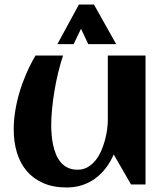

<svg xmlns="http://www.w3.org/2000/svg" viewBox="-20 -807 726 840"><path d="M40 -241.2Q40 -279.8 46.6 -321.3Q53.2 -362.8 65.7 -404.3Q78.1 -445.8 95.7 -486.3Q113.3 -526.9 135.3 -564H255.9Q243.7 -527.3 234.1 -487.5Q224.6 -447.8 218 -408Q211.4 -368.2 207.8 -330.1Q204.1 -292 204.1 -259.3Q204.1 -240.2 205.8 -218.5Q207.5 -196.8 211.9 -175Q216.3 -153.3 224.4 -133.3Q232.4 -113.3 245.1 -97.9Q257.8 -82.5 276.1 -73.5Q294.4 -64.5 319.3 -64.5Q343.8 -64.5 363 -75.4Q382.3 -86.4 397 -104.2Q411.6 -122.1 421.9 -145Q432.1 -168 438.7 -192.1Q445.3 -216.3 448.5 -239.5Q451.7 -262.7 451.7 -281.2V-564H616.7V0H553.2L477.5 -131.3Q463.4 -98.6 443.1 -72Q422.9 -45.4 397 -26.4Q371.1 -7.3 339.6 2.9Q308.1 13.2 271.5 13.2Q212.9 13.2 169.4 -5.9Q126 -24.9 97.2 -58.6Q68.4 -92.3 54.2 -138.9Q40 -185.5 40 -241.2ZM488.3 -613.8H366.2L334.5 -681.2L302.2 -613.8H231L325.2 -787.1H391.1Z"/></svg>

Font: Aclonica
Style: Regular
Weight: 400
Designer: Astigmatic (AOETI)
Foundry: Astigmatic (AOETI)
Version: Version 1.000